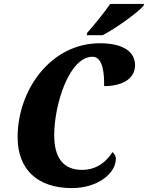

<svg xmlns="http://www.w3.org/2000/svg" viewBox="-20 -951 756 981"><path d="M423 -771H504C573 -806 686 -889 713 -921L716 -931H543C514 -888 460 -822 426 -784ZM347 10C482 10 572 -67 572 -140C572 -155 562 -168 555 -174C526 -129 478 -83 399 -83C305 -83 257 -143 257 -260C257 -417 333 -661 453 -661C508 -661 513 -568 512 -511C601 -511 670 -546 670 -618C670 -683 615 -730 490 -730C240 -730 70 -492 70 -250C70 -85 172 10 347 10Z"/></svg>

Font: Noto Serif Condensed Black
Style: Italic
Weight: 900
Width: 3
Italic angle: -12°
Designer: Monotype Design Team
Foundry: Monotype Imaging Inc.
Version: Version 2.013